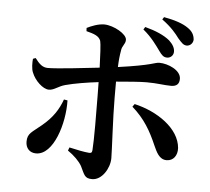

<svg xmlns="http://www.w3.org/2000/svg" viewBox="-56 -859 1042 954"><g transform="rotate(5 465.0 -381.5)"><path d="M756 -599C774 -599 788 -613 788 -631C788 -650 778 -667 759 -685C730 -709 688 -727 635 -741L627 -728C669 -694 696 -655 714 -630C729 -609 738 -599 756 -599ZM149 -68C236 -68 285 -229 282 -344L264 -347C246 -297 219 -254 167 -211C120 -171 97 -165 97 -122C97 -90 117 -68 149 -68ZM798 -91C832 -91 852 -119 850 -156C842 -254 730 -329 616 -355L606 -341C669 -286 702 -227 731 -160C746 -127 761 -91 798 -91ZM850 -667C870 -669 880 -686 880 -700C878 -722 869 -740 845 -756C818 -775 778 -788 724 -798L716 -786C764 -751 787 -722 804 -699C823 -678 831 -667 850 -667ZM185 -389C211 -389 230 -410 264 -419C308 -431 370 -441 428 -448L429 -380C430 -298 431 -158 427 -108C426 -95 420 -93 410 -94C386 -96 351 -103 312 -112L306 -96C338 -74 364 -48 377 -25C398 17 399 35 438 35C486 35 524 -26 524 -77C524 -115 514 -280 514 -379V-458C573 -463 631 -468 666 -468C721 -468 752 -461 788 -461C815 -461 829 -473 829 -499C829 -543 763 -570 721 -570C697 -570 690 -555 517 -531C518 -563 521 -591 525 -612C527 -639 545 -646 545 -669C545 -698 479 -735 432 -736C401 -736 367 -722 345 -711L346 -695C385 -685 409 -677 418 -653C422 -639 425 -581 427 -520C350 -511 214 -496 171 -496C144 -496 128 -511 106 -540L93 -535C91 -517 91 -484 99 -467C114 -428 155 -389 185 -389Z"/></g></svg>

Font: GenRyuMin2 TW B
Style: Regular
Weight: 700
Version: Version 2.100;PS 2.1;hotconv 16.6.51;makeotf.lib2.5.65220 DE